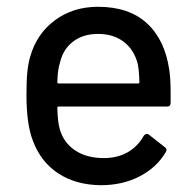

<svg xmlns="http://www.w3.org/2000/svg" viewBox="-20 -537 577 566"><path d="M77 -122Q58 -170 58 -258Q58 -299 60.5 -324Q63 -349 69 -370Q88 -437 141.5 -477Q195 -517 269 -517Q360 -517 413 -468.5Q466 -420 479 -331Q483 -306 483 -261V-234Q483 -223 473 -223H153Q149 -223 149 -219Q150 -178 156 -157Q167 -117 201 -94Q235 -71 286 -71Q326 -71 356 -88Q386 -105 404 -137Q407 -141 411 -142Q415 -143 419 -140L466 -103Q474 -98 469 -89Q442 -43 391.5 -17Q341 9 277 9Q203 8 151.5 -26Q100 -60 77 -122ZM153 -291H387Q391 -291 391 -295Q390 -329 386 -349Q375 -391 344.5 -414Q314 -437 269 -437Q225 -437 195.5 -414.5Q166 -392 157 -353Q150 -333 149 -295Q149 -291 153 -291Z"/></svg>

Font: Barlow GEO Medium
Style: Regular
Weight: 500
Designer: Jeremy Tribby
Foundry: Tribby Type
Version: Version 1.408